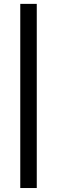

<svg xmlns="http://www.w3.org/2000/svg" viewBox="-20 -730 287 966"><path d="M165 216H82V-710.5H165Z"/></svg>

Font: Anek Gujarati Medium Medium
Style: Regular
Weight: 500
Version: Version 1.003